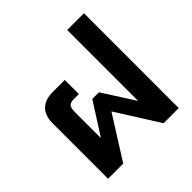

<svg xmlns="http://www.w3.org/2000/svg" viewBox="-185 -868 1022 1022"><g transform="rotate(-45 326.0 -357.0)"><path d="M60 -418Q60 -475 90.5 -505Q121 -535 178 -535H269V-429H232Q206 -429 196 -418Q186 -407 186 -379V-180L301 -360H351L466 -180V-714H592V0H478L326 -241L174 0H60Z"/></g></svg>

Font: Prompt Medium
Style: Regular
Weight: 500
Designer: Katatrad Team
Foundry: CadsonDemak
Version: Version 1.000